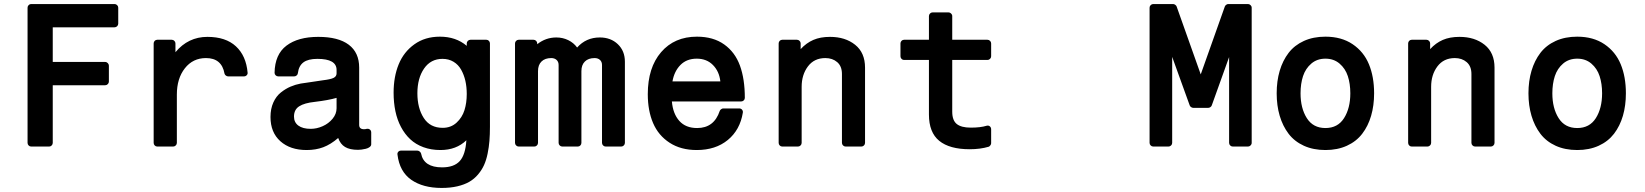

<svg xmlns="http://www.w3.org/2000/svg" viewBox="-20 -719 8070 942"><path d="M115.2 -681.2Q115.2 -688.5 120.4 -693.8Q125.5 -699.2 132.8 -699.2H542Q549.3 -699.2 554.7 -693.8Q560.1 -688.5 560.1 -681.2V-603Q560.1 -595.7 554.7 -590.3Q549.3 -585 542 -585H238.8V-415H496.1Q503.4 -415 508.8 -409.4Q514.2 -403.8 514.2 -397V-318.8Q514.2 -311.5 508.8 -306.2Q503.4 -300.8 496.1 -300.8H238.8V-18.1Q238.8 -10.7 233.6 -5.4Q228.5 0 221.2 0H132.8Q125.5 0 120.4 -5.4Q115.2 -10.7 115.2 -18.1Z M733.9 -505.9Q733.9 -513.2 739 -518.6Q744.1 -523.9 751.5 -523.9H822.8Q830.1 -523.9 835.4 -518.6Q840.8 -513.2 840.8 -505.9V-462.9Q903.3 -538.1 997.6 -538.1Q1087.4 -538.1 1137.5 -491.7Q1187.5 -445.3 1194.8 -362.8Q1195.8 -355.5 1190.4 -349.9Q1185.1 -344.2 1176.8 -344.2H1099.6Q1093.8 -344.2 1088.4 -348.1Q1083 -352.1 1081.5 -357.9Q1067.9 -434.1 990.7 -434.1Q926.3 -434.1 887 -384Q847.7 -334 847.7 -254.9V-18.1Q847.7 -10.7 842.3 -5.4Q836.9 0 829.6 0H751.5Q744.1 0 739 -5.4Q733.9 -10.7 733.9 -18.1Z M1307.1 -145Q1307.1 -185.1 1321 -216.1Q1335 -247.1 1358.2 -265.4Q1381.3 -283.7 1405.3 -293.9Q1429.2 -304.2 1455.6 -309.1Q1462.9 -310.1 1477.8 -312.3Q1492.7 -314.5 1517.1 -318.1Q1541.5 -321.8 1564.5 -325.2Q1602.1 -329.6 1616.7 -336.9Q1631.3 -344.2 1631.3 -358.9V-376Q1631.3 -430.2 1537.1 -430.2Q1491.7 -430.2 1468.8 -413.1Q1445.8 -396 1441.4 -359.9Q1440.9 -353.5 1435.5 -348.9Q1430.2 -344.2 1423.3 -344.2H1345.2Q1337.9 -344.2 1332.5 -349.4Q1327.1 -354.5 1327.1 -361.8Q1328.6 -452.1 1385.5 -495.1Q1442.4 -538.1 1541.5 -538.1Q1640.1 -538.1 1691.2 -499.5Q1742.2 -460.9 1742.2 -387.2V-106Q1742.2 -85 1766.1 -85Q1773.4 -85 1779.3 -86.9Q1788.6 -88.4 1794.9 -83.3Q1801.3 -78.1 1801.3 -68.8V-11.2Q1801.3 -3.4 1793.7 2.4Q1786.1 8.3 1774.7 11Q1763.2 13.7 1753.7 14.9Q1744.1 16.1 1736.3 16.1Q1696.3 16.1 1673.1 2.2Q1649.9 -11.7 1639.2 -42Q1602.5 -10.3 1565.9 3.4Q1529.3 17.1 1484.4 17.1Q1403.8 17.1 1355.5 -26.1Q1307.1 -69.3 1307.1 -145ZM1524.4 -219.2Q1473.6 -213.9 1448 -197.5Q1422.4 -181.2 1422.4 -147Q1422.4 -118.7 1443.8 -102.8Q1465.3 -86.9 1504.4 -86.9Q1534.2 -86.9 1563.2 -99.9Q1592.3 -112.8 1611.8 -136.5Q1631.3 -160.2 1631.3 -188V-238.8Q1590.8 -227.1 1524.4 -219.2Z M2141.1 17.1Q2095.2 17.1 2057.4 3.2Q2019.5 -10.7 1992.7 -35.9Q1965.8 -61 1947.3 -96.2Q1928.7 -131.3 1919.9 -173.6Q1911.1 -215.8 1911.1 -264.2Q1911.1 -342.3 1936 -403.3Q1960.9 -464.4 2013.2 -501.7Q2065.4 -539.1 2138.2 -539.1Q2216.8 -539.1 2270 -494.1V-505.9Q2270 -513.2 2275.4 -518.6Q2280.8 -523.9 2288.1 -523.9H2366.2Q2373.5 -523.9 2378.7 -518.6Q2383.8 -513.2 2383.8 -505.9V-97.2Q2383.8 -59.1 2381.3 -28.1Q2378.9 2.9 2372.3 34.9Q2365.7 66.9 2354.7 91.1Q2343.8 115.2 2325.4 137Q2307.1 158.7 2282.7 172.9Q2258.3 187 2223.9 195.1Q2189.5 203.1 2147 203.1Q2055.2 203.1 1997.8 163.1Q1940.4 123 1930.2 40Q1928.7 31.7 1933.8 25.9Q1939 20 1947.3 20H2027.8Q2033.7 20 2039.1 24.4Q2044.4 28.8 2045.9 34.2Q2059.1 102.1 2148.9 102.1Q2207.5 102.1 2235.6 71.3Q2263.7 40.5 2268.1 -30.8Q2218.8 17.1 2141.1 17.1ZM2150.9 -430.2Q2093.3 -430.2 2060.5 -382.6Q2027.8 -335 2027.8 -261.2Q2027.8 -188.5 2059.1 -140.1Q2090.3 -91.8 2151.9 -91.8Q2192.4 -91.8 2220 -117.2Q2247.6 -142.6 2258.8 -178.5Q2270 -214.4 2270 -257.8Q2270 -292.5 2263.2 -322.5Q2256.3 -352.5 2242.4 -377.2Q2228.5 -401.9 2205.1 -416Q2181.6 -430.2 2150.9 -430.2Z M2506.8 -505.9Q2506.8 -513.2 2512.2 -518.6Q2517.6 -523.9 2524.9 -523.9H2597.7Q2605 -523.9 2610.4 -518.6Q2615.7 -513.2 2615.7 -505.9V-502Q2657.2 -535.2 2709.5 -535.2Q2741.2 -535.2 2768.1 -522Q2794.9 -508.8 2811.5 -485.8Q2855.5 -535.2 2922.9 -535.2Q2976.6 -535.2 3011.2 -502.2Q3045.9 -469.2 3045.9 -416V-18.1Q3045.9 -10.7 3040.5 -5.4Q3035.2 0 3027.8 0H2951.7Q2944.3 0 2939 -5.4Q2933.6 -10.7 2933.6 -18.1V-399.9Q2933.6 -416 2923.6 -425Q2913.6 -434.1 2897.5 -434.1Q2866.7 -434.1 2849.6 -417.2Q2832.5 -400.4 2832.5 -370.1V-18.1Q2832.5 -10.7 2827.4 -5.4Q2822.3 0 2814.9 0H2738.8Q2731.4 0 2726.1 -5.4Q2720.7 -10.7 2720.7 -18.1V-399.9Q2720.7 -416 2710.7 -425Q2700.7 -434.1 2684.6 -434.1Q2653.8 -434.1 2636.7 -417.2Q2619.6 -400.4 2619.6 -370.1V-18.1Q2619.6 -10.7 2614.3 -5.4Q2608.9 0 2601.6 0H2524.9Q2517.6 0 2512.2 -5.4Q2506.8 -10.7 2506.8 -18.1Z M3158.2 -256.8Q3158.2 -387.2 3223.6 -463.1Q3289.1 -539.1 3399.4 -539.1Q3479.5 -539.1 3533 -501Q3586.4 -462.9 3610.4 -397Q3634.3 -331.1 3634.3 -238.8Q3634.3 -231.4 3628.9 -226.3Q3623.5 -221.2 3616.2 -221.2H3276.4Q3281.7 -160.6 3313 -125.7Q3344.2 -90.8 3400.4 -90.8Q3483.4 -90.8 3511.2 -174.8Q3512.7 -179.2 3518.1 -183.1Q3523.4 -187 3528.3 -187H3606.4Q3615.7 -187 3620.8 -180.7Q3626 -174.3 3624.5 -166Q3610.8 -81.5 3550.8 -32.2Q3490.7 17.1 3398.4 17.1Q3320.3 17.1 3265.4 -18.6Q3210.4 -54.2 3184.3 -115Q3158.2 -175.8 3158.2 -256.8ZM3398.4 -431.2Q3349.1 -431.2 3318.6 -400.4Q3288.1 -369.6 3279.3 -319.8H3514.2Q3508.8 -368.7 3478 -399.9Q3447.3 -431.2 3398.4 -431.2Z M3800.3 -18.1V-505.9Q3800.3 -513.2 3805.4 -518.6Q3810.5 -523.9 3817.9 -523.9H3890.1Q3897.5 -523.9 3902.8 -518.6Q3908.2 -513.2 3908.2 -505.9V-478Q3936 -508.3 3970.5 -523.2Q4004.9 -538.1 4052.2 -538.1Q4127 -538.1 4175.5 -499.3Q4224.1 -460.4 4224.1 -387.2V-18.1Q4224.1 -10.7 4218.8 -5.4Q4213.4 0 4206.1 0H4128.9Q4121.6 0 4116.2 -5.4Q4110.8 -10.7 4110.8 -18.1V-356Q4110.8 -394 4087.6 -414.1Q4064.5 -434.1 4029.3 -434.1Q3974.6 -434.1 3943.8 -393.1Q3913.1 -352.1 3913.1 -293V-18.1Q3913.1 -10.7 3907.7 -5.4Q3902.3 0 3895 0H3817.9Q3810.5 0 3805.4 -5.4Q3800.3 -10.7 3800.3 -18.1Z M4397.9 -442.9V-505.9Q4397.9 -513.2 4403.1 -518.6Q4408.2 -523.9 4415.5 -523.9H4537.6V-640.1Q4537.6 -647.5 4543 -652.8Q4548.3 -658.2 4555.7 -658.2H4633.8Q4640.6 -658.2 4646.2 -652.8Q4651.9 -647.5 4651.9 -640.1V-523.9H4824.7Q4832 -523.9 4837.4 -518.6Q4842.8 -513.2 4842.8 -505.9V-442.9Q4842.8 -435.5 4837.4 -430.2Q4832 -424.8 4824.7 -424.8H4651.9V-170.9Q4651.9 -128.4 4674.1 -110.6Q4696.3 -92.8 4742.7 -92.8Q4791 -92.8 4820.8 -102.1Q4830.1 -104.5 4836.4 -99.1Q4842.8 -93.8 4842.8 -84V-16.1Q4842.8 -11.2 4838.9 -5.9Q4835 -0.5 4830.6 1Q4789.1 13.2 4737.8 13.2Q4638.7 13.2 4588.1 -28.1Q4537.6 -69.3 4537.6 -157.2V-424.8H4415.5Q4408.2 -424.8 4403.1 -430.2Q4397.9 -435.5 4397.9 -442.9Z M5620.1 -18.1V-681.2Q5620.1 -688.5 5625.5 -693.8Q5630.9 -699.2 5638.2 -699.2H5735.8Q5740.7 -699.2 5746.1 -695.3Q5751.5 -691.4 5752.9 -687L5871.1 -354L5989.3 -687Q5990.7 -691.4 5995.8 -695.3Q6001 -699.2 6005.9 -699.2H6103Q6109.9 -699.2 6115.5 -693.8Q6121.1 -688.5 6121.1 -681.2V-18.1Q6121.1 -10.7 6115.5 -5.4Q6109.9 0 6103 0H6028.3Q6021 0 6015.6 -5.4Q6010.3 -10.7 6010.3 -18.1V-439L5925.3 -202.1Q5923.8 -197.3 5918.7 -193.6Q5913.6 -189.9 5908.2 -189.9H5834Q5829.1 -189.9 5823.7 -193.6Q5818.4 -197.3 5816.9 -202.1L5731 -439.9V-18.1Q5731 -10.7 5725.6 -5.4Q5720.2 0 5712.9 0H5638.2Q5630.9 0 5625.5 -5.4Q5620.1 -10.7 5620.1 -18.1Z M6482.9 -539.1Q6561.5 -539.1 6616.2 -502.2Q6670.9 -465.3 6696.3 -403.8Q6721.7 -342.3 6721.7 -261.2Q6721.7 -201.2 6707 -150.9Q6692.4 -100.6 6663.3 -62.7Q6634.3 -24.9 6588.1 -3.9Q6542 17.1 6482.9 17.1Q6423.3 17.1 6377.2 -3.9Q6331.1 -24.9 6302.2 -62.7Q6273.4 -100.6 6258.5 -150.9Q6243.7 -201.2 6243.7 -261.2Q6243.7 -321.3 6258.5 -371.6Q6273.4 -421.9 6302.2 -459.5Q6331.1 -497.1 6377.2 -518.1Q6423.3 -539.1 6482.9 -539.1ZM6360.8 -261.2Q6360.8 -188 6391.6 -139.4Q6422.4 -90.8 6482.9 -90.8Q6543.5 -90.8 6574.2 -139.4Q6605 -188 6605 -261.2Q6605 -308.1 6592.8 -345.5Q6580.6 -382.8 6552.2 -407Q6523.9 -431.2 6482.9 -431.2Q6441.9 -431.2 6413.6 -407Q6385.3 -382.8 6373 -345.5Q6360.8 -308.1 6360.8 -261.2Z M6888.7 -18.1V-505.9Q6888.7 -513.2 6893.8 -518.6Q6898.9 -523.9 6906.2 -523.9H6978.5Q6985.8 -523.9 6991.2 -518.6Q6996.6 -513.2 6996.6 -505.9V-478Q7024.4 -508.3 7058.8 -523.2Q7093.3 -538.1 7140.6 -538.1Q7215.3 -538.1 7263.9 -499.3Q7312.5 -460.4 7312.5 -387.2V-18.1Q7312.5 -10.7 7307.1 -5.4Q7301.8 0 7294.4 0H7217.3Q7210 0 7204.6 -5.4Q7199.2 -10.7 7199.2 -18.1V-356Q7199.2 -394 7176 -414.1Q7152.8 -434.1 7117.7 -434.1Q7063 -434.1 7032.2 -393.1Q7001.5 -352.1 7001.5 -293V-18.1Q7001.5 -10.7 6996.1 -5.4Q6990.7 0 6983.4 0H6906.2Q6898.9 0 6893.8 -5.4Q6888.7 -10.7 6888.7 -18.1Z M7718.3 -539.1Q7796.9 -539.1 7851.6 -502.2Q7906.2 -465.3 7931.6 -403.8Q7957 -342.3 7957 -261.2Q7957 -201.2 7942.4 -150.9Q7927.7 -100.6 7898.7 -62.7Q7869.6 -24.9 7823.5 -3.9Q7777.3 17.1 7718.3 17.1Q7658.7 17.1 7612.5 -3.9Q7566.4 -24.9 7537.6 -62.7Q7508.8 -100.6 7493.9 -150.9Q7479 -201.2 7479 -261.2Q7479 -321.3 7493.9 -371.6Q7508.8 -421.9 7537.6 -459.5Q7566.4 -497.1 7612.5 -518.1Q7658.7 -539.1 7718.3 -539.1ZM7596.2 -261.2Q7596.2 -188 7627 -139.4Q7657.7 -90.8 7718.3 -90.8Q7778.8 -90.8 7809.6 -139.4Q7840.3 -188 7840.3 -261.2Q7840.3 -308.1 7828.1 -345.5Q7815.9 -382.8 7787.6 -407Q7759.3 -431.2 7718.3 -431.2Q7677.2 -431.2 7648.9 -407Q7620.6 -382.8 7608.4 -345.5Q7596.2 -308.1 7596.2 -261.2Z"/></svg>

Font: Fragment Mono
Style: Bold
Weight: 700
Designer: Wei Huang based on Nimbus Sans by URW Studio, based on Helvetica by Max Miedinger.
Foundry: Wei Huang
Version: Version 1.011